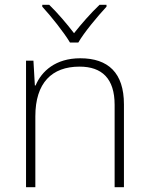

<svg xmlns="http://www.w3.org/2000/svg" viewBox="-20 -784 622 804"><path d="M273 -606H308C332 -648 389 -716 426 -756V-764H397C360 -729 320 -683 290 -645C261 -683 222 -729 186 -764H157V-756C194 -716 248 -648 273 -606ZM316 -540C213 -540 154 -486 129 -426H126L120 -530H89V0H128V-297C128 -437 197 -505 313 -505C407 -505 460 -455 460 -345V0H499V-347C499 -479 433 -540 316 -540Z"/></svg>

Font: Noto Sans Sinhala ExtraLight
Style: Regular
Weight: 200
Designer: Jelle Bosma - Monotype Design Team
Foundry: Monotype Imaging Inc.
Version: Version 2.006